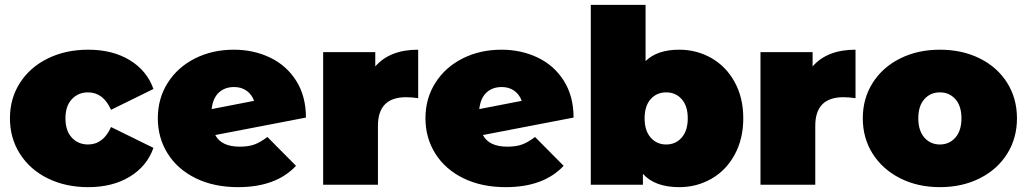

<svg xmlns="http://www.w3.org/2000/svg" viewBox="-20 -762 4236 792"><path d="M21 -274Q21 -356 62.5 -420.5Q104 -485 177.5 -521Q251 -557 344 -557Q444 -557 515 -514Q586 -471 613 -395L438 -309Q406 -381 343 -381Q303 -381 276.5 -353Q250 -325 250 -274Q250 -222 276.5 -194Q303 -166 343 -166Q406 -166 438 -238L613 -152Q586 -76 515 -33Q444 10 344 10Q251 10 177.5 -26Q104 -62 62.5 -127Q21 -192 21 -274Z M1083 -197 1201 -78Q1119 10 962 10Q863 10 788 -26.5Q713 -63 672 -128Q631 -193 631 -274Q631 -356 672 -420.5Q713 -485 784.5 -521Q856 -557 945 -557Q1026 -557 1094 -524.5Q1162 -492 1202 -428.5Q1242 -365 1242 -277L868 -205Q893 -157 969 -157Q1005 -157 1029.5 -166Q1054 -175 1083 -197ZM853 -312 1028 -346Q1019 -372 997.5 -387.5Q976 -403 946 -403Q907 -403 882.5 -380Q858 -357 853 -312Z M1705 -557V-357Q1678 -361 1655 -361Q1539 -361 1539 -243V0H1313V-547H1528V-488Q1588 -557 1705 -557Z M2187 -197 2305 -78Q2223 10 2066 10Q1967 10 1892 -26.5Q1817 -63 1776 -128Q1735 -193 1735 -274Q1735 -356 1776 -420.5Q1817 -485 1888.5 -521Q1960 -557 2049 -557Q2130 -557 2198 -524.5Q2266 -492 2306 -428.5Q2346 -365 2346 -277L1972 -205Q1997 -157 2073 -157Q2109 -157 2133.5 -166Q2158 -175 2187 -197ZM1957 -312 2132 -346Q2123 -372 2101.5 -387.5Q2080 -403 2050 -403Q2011 -403 1986.5 -380Q1962 -357 1957 -312Z M3046 -274Q3046 -189 3010.5 -124Q2975 -59 2914.5 -24.5Q2854 10 2782 10Q2681 10 2632 -45V0H2417V-742H2643V-510Q2691 -557 2782 -557Q2854 -557 2914.5 -522.5Q2975 -488 3010.5 -423.5Q3046 -359 3046 -274ZM2817 -274Q2817 -325 2792 -353Q2767 -381 2728 -381Q2689 -381 2664 -353Q2639 -325 2639 -274Q2639 -223 2664 -194.5Q2689 -166 2728 -166Q2767 -166 2792 -194.5Q2817 -223 2817 -274Z M3509 -557V-357Q3482 -361 3459 -361Q3343 -361 3343 -243V0H3117V-547H3332V-488Q3392 -557 3509 -557Z M3539 -274Q3539 -356 3580 -420.5Q3621 -485 3693.5 -521Q3766 -557 3857 -557Q3949 -557 4021.5 -521Q4094 -485 4134.5 -420.5Q4175 -356 4175 -274Q4175 -192 4134.5 -127.5Q4094 -63 4021.5 -26.5Q3949 10 3857 10Q3766 10 3693.5 -26.5Q3621 -63 3580 -127.5Q3539 -192 3539 -274ZM3946 -274Q3946 -325 3921 -353Q3896 -381 3857 -381Q3818 -381 3793 -353Q3768 -325 3768 -274Q3768 -223 3793 -194.5Q3818 -166 3857 -166Q3896 -166 3921 -194.5Q3946 -223 3946 -274Z"/></svg>

Font: Montserrat Alternates Black
Style: Regular
Weight: 900
Designer: Julieta Ulanovsky
Foundry: Julieta Ulanovsky
Version: Version 7.200